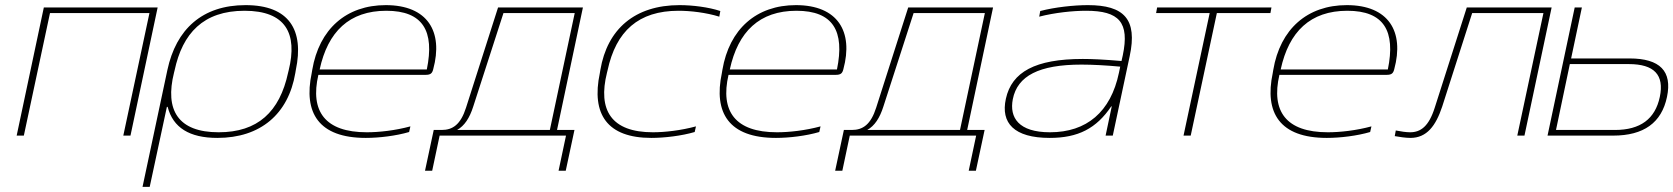

<svg xmlns="http://www.w3.org/2000/svg" viewBox="-20 -529 6528 749"><path d="M45 0H73L175 -478H563L461 0H489L595 -500H151Z M1132 -244 1134 -256C1167 -412 1108 -509 938 -509C769 -509 667 -415 633 -256L536 200H564L631 -112H634C655 -31 719 9 828 9C996 9 1105 -84 1132 -244ZM659 -246 661 -254C692 -399 773 -487 934 -487C1094 -487 1142 -399 1106 -254L1104 -246C1071 -92 985 -13 833 -13C675 -13 622 -99 659 -246Z M1670 -259C1710 -406 1648 -509 1485 -509C1331 -509 1225 -416 1198 -256L1196 -244C1163 -89 1223 9 1407 9C1459 9 1525 1 1576 -14L1581 -36C1522 -20 1459 -13 1411 -13C1248 -13 1189 -95 1222 -237H1640C1660 -237 1666 -243 1670 -259ZM1227 -258C1259 -406 1343 -487 1487 -487C1630 -487 1676 -408 1645 -258Z M1703 -22H1672L1638 137H1666L1695 0H2188L2159 137H2187L2221 -22H2153L2254 -500H1923L1798 -109C1777 -43 1746 -22 1703 -22ZM1763 -22C1792 -38 1812 -69 1826 -113L1944 -478H2222L2125 -22Z M2322 -256 2320 -244C2286 -83 2349 9 2521 9C2572 9 2639 1 2690 -14L2695 -36C2636 -20 2573 -13 2527 -13C2365 -13 2311 -99 2348 -246L2350 -254C2383 -408 2471 -487 2627 -487C2674 -487 2734 -480 2786 -464L2790 -486C2745 -501 2682 -509 2631 -509C2457 -509 2349 -416 2322 -256Z M3270 -259C3310 -406 3248 -509 3085 -509C2931 -509 2825 -416 2798 -256L2796 -244C2763 -89 2823 9 3007 9C3059 9 3125 1 3176 -14L3181 -36C3122 -20 3059 -13 3011 -13C2848 -13 2789 -95 2822 -237H3240C3260 -237 3266 -243 3270 -259ZM2827 -258C2859 -406 2943 -487 3087 -487C3230 -487 3276 -408 3245 -258Z M3303 -22H3272L3238 137H3266L3295 0H3788L3759 137H3787L3821 -22H3753L3854 -500H3523L3398 -109C3377 -43 3346 -22 3303 -22ZM3363 -22C3392 -38 3412 -69 3426 -113L3544 -478H3822L3725 -22Z M4224 -509C4170 -509 4095 -501 4038 -486L4034 -464C4096 -480 4166 -487 4217 -487C4346 -487 4387 -442 4360 -313L4355 -291C4286 -297 4240 -299 4204 -299C4018 -299 3927 -248 3904 -144C3883 -49 3936 9 4075 9C4186 9 4257 -28 4315 -114H4317L4293 0H4321L4387 -310C4418 -454 4365 -509 4224 -509ZM3931 -142C3949 -233 4033 -277 4199 -277C4242 -277 4297 -274 4350 -269L4345 -245C4313 -92 4219 -13 4076 -13C3954 -13 3917 -70 3931 -142Z M4597 0H4625L4727 -478H4936L4940 -500H4494L4490 -478H4699Z M5419 -259C5459 -406 5397 -509 5234 -509C5080 -509 4974 -416 4947 -256L4945 -244C4912 -89 4972 9 5156 9C5208 9 5274 1 5325 -14L5330 -36C5271 -20 5208 -13 5160 -13C4997 -13 4938 -95 4971 -237H5389C5409 -237 5415 -243 5419 -259ZM4976 -258C5008 -406 5092 -487 5236 -487C5379 -487 5425 -408 5394 -258Z M5606 -113 5723 -478H6001L5899 0H5927L6033 -500H5702L5577 -109C5554 -36 5522 -13 5481 -13C5466 -13 5445 -16 5425 -20L5421 2C5438 5 5463 9 5482 9C5546 9 5581 -38 5606 -113Z M6017 0H6273C6392 0 6462 -50 6483 -151C6504 -251 6456 -301 6337 -301H6109L6151 -500H6123ZM6050 -22 6104 -279H6334C6433 -279 6473 -237 6455 -151C6437 -65 6379 -22 6280 -22Z"/></svg>

Font: LT Wave Thin
Style: Italic
Weight: 100
Designer: Daniel Lyons
Version: Version 2.5 (Glyphs App)